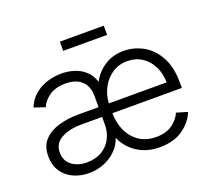

<svg xmlns="http://www.w3.org/2000/svg" viewBox="-123 -880 1163 1053"><g transform="rotate(-20 458.5 -354.0)"><path d="M227.1 12.2Q177.7 12.2 136.7 -6.8Q95.7 -25.9 71.5 -62.5Q47.4 -99.1 47.4 -151.4Q47.4 -210 80.1 -244.6Q112.8 -279.3 165.8 -294.7Q218.8 -310.1 278.8 -310.1H398.9V-376.5Q398.9 -431.2 366.2 -462.6Q333.5 -494.1 272 -494.1Q213.9 -494.1 177.2 -468.5Q140.6 -442.9 126.5 -408.7L63 -430.2Q81.1 -474.6 113.8 -501.5Q146.5 -528.3 187.3 -540.8Q228 -553.2 270.5 -553.2Q306.6 -553.2 342 -542.5Q377.4 -531.7 405.3 -507.1Q433.1 -482.4 446.8 -440.9Q474.6 -492.7 522.2 -522.9Q569.8 -553.2 632.3 -553.2Q692.4 -553.2 745.4 -523.9Q798.3 -494.6 831.3 -434.6Q864.3 -374.5 864.3 -281.7V-252.9H459Q460.9 -160.2 510.3 -104Q559.6 -47.9 641.1 -47.9Q699.2 -47.9 735.8 -74.2Q772.5 -100.6 787.6 -136.7L851.1 -117.7Q832 -65.9 778.3 -27.1Q724.6 11.7 641.1 11.7Q565.4 11.7 510.3 -24.4Q455.1 -60.5 429.7 -120.1Q417.5 -81.5 387.9 -51.8Q358.4 -22 316.9 -4.9Q275.4 12.2 227.1 12.2ZM459 -310.1H796.4Q795.4 -362.3 774.9 -403.8Q754.4 -445.3 717.5 -469.5Q680.7 -493.7 632.3 -493.7Q583 -493.7 545.2 -468.8Q507.3 -443.8 484.6 -402.1Q461.9 -360.4 459 -310.1ZM398.9 -252.9H279.3Q207.5 -252.9 160.6 -227.3Q113.8 -201.7 113.8 -148.4Q113.8 -100.6 148.4 -73.7Q183.1 -46.9 236.8 -46.9Q288.1 -46.9 324.5 -68.8Q360.8 -90.8 379.9 -127.7Q398.9 -164.6 398.9 -209.5ZM578.6 -720.2V-666.5H322.3V-720.2Z"/></g></svg>

Font: Inter Light
Style: Regular
Weight: 300
Designer: Rasmus Andersson
Foundry: rsms
Version: Version 4.000;git-a52131595